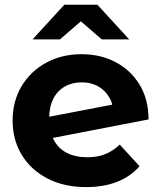

<svg xmlns="http://www.w3.org/2000/svg" viewBox="-20 -771 671 799"><path d="M338.7 7.6Q246.6 7.6 177.5 -28.2Q108.4 -64 70.4 -126.7Q32.5 -189.4 32.5 -269.2Q32.5 -349.8 69.8 -412.3Q107.2 -474.7 172.2 -510.1Q237.2 -545.5 319.9 -545.5Q396.3 -545.5 459 -513.5Q521.6 -481.5 559.6 -420.8Q597.6 -360.2 598.2 -274L163.7 -190L161.9 -280.7L506.4 -346.9L452.6 -292.9Q453.2 -332.6 436.3 -363Q419.5 -393.5 389.7 -410.9Q360 -428.3 320.3 -428.3Q280.2 -428.3 249.4 -410.7Q218.5 -393.1 201.6 -359.4Q184.7 -325.8 184.7 -278.3Q184.7 -224.9 203.7 -188.9Q222.7 -152.8 258.4 -134.7Q294.1 -116.6 343.3 -116.6Q386.1 -116.6 418.2 -129.6Q450.2 -142.6 478.4 -169.2L560.8 -79.2Q523.8 -36.8 467.9 -14.6Q411.9 7.6 338.7 7.6ZM115.4 -607 247.7 -751.3H385.4L517.6 -607H403.5L265.2 -726.7H367.9L229.5 -607Z"/></svg>

Font: Montserrat Alternates Thin
Style: Regular
Weight: 100
Designer: Julieta Ulanovsky
Foundry: Julieta Ulanovsky
Version: Version 9.000